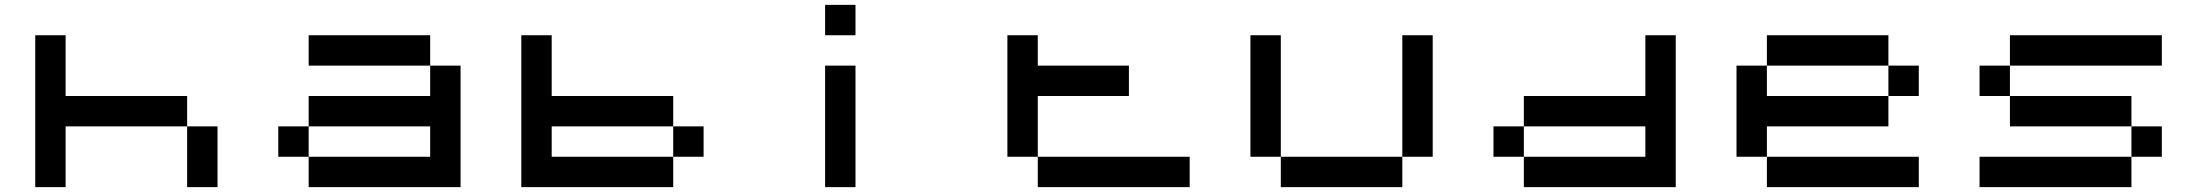

<svg xmlns="http://www.w3.org/2000/svg" viewBox="-20 -895 9040 790"><path d="M875 -375H250V-125H125V-750H250V-500H750V-125H875Z M1750 -375H1125V-250H1750ZM1250 -125V-500H1750V-750H1250V-625H1875V-125Z M2250 -375V-250H2875V-375ZM2125 -125V-750H2250V-500H2750V-125Z M3500 -750H3375V-875H3500ZM3500 -125H3375V-625H3500Z M4250 -625H4625V-500H4250V-125H4875V-250H4125V-750H4250Z M5250 -125V-750H5125V-250H5875V-750H5750V-125Z M6750 -375H6125V-250H6750ZM6250 -125V-500H6750V-750H6875V-125Z M7750 -750H7250V-375H7750ZM7875 -500H7250V-125H7875V-250H7125V-625H7875Z M8125 -125V-250H8875V-375H8250V-750H8875V-625H8125V-500H8750V-125Z"/></svg>

Font: Picon
Style: Regular
Weight: 400
Designer: yne
Foundry: yne
Version: Version 21.02.27; git-deadbeef-release